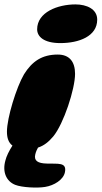

<svg xmlns="http://www.w3.org/2000/svg" viewBox="-21 -658 461 871"><path d="M253 -462.5C337.5 -462.5 420 -493.5 420 -569C420 -617 372 -638 321.5 -638C240.5 -638 147.5 -602.5 147.5 -525C147.5 -492.5 177 -462.5 253 -462.5ZM183.5 190C224.5 183.5 266.5 157.5 273.5 123.5C283 76.5 242 86 191 84C151 83 132 71.5 139 42.5C142 30 146.5 20 151.5 11.5C178 3 199.5 -14 220.5 -39C268 -96.5 319.5 -254.5 319.5 -323C319.5 -377.5 294.5 -410.5 241 -410.5C169.5 -410.5 124.5 -379.5 88 -321C53 -261.5 10.5 -122.5 10.5 -61C10.5 -32.5 17.5 -11 35.5 2.5C20 26.5 8 51 3.5 70C-11.5 123 8.5 165 48 180.5C78 192.5 148 196 183.5 190Z"/></svg>

Font: Gluten
Style: Bold Italic
Weight: 700
Italic angle: -13°
Designer: Tyler Finck
Foundry: Etcetera Type Company
Version: Version 0.920